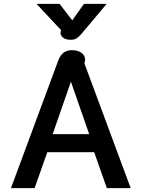

<svg xmlns="http://www.w3.org/2000/svg" viewBox="-20 -979 737 999"><path d="M283 -664Q303 -718 353 -718Q385 -718 404 -704Q423 -690 423 -668Q423 -662 419 -650L660 0H536L470 -187H226L160 0H37ZM444 -281 349 -554 254 -281ZM296 -816 298 -822 170 -959H290L356 -873L417 -959H535L404 -803Q389 -786 377.5 -779Q366 -772 348 -772Q318 -772 304.5 -786.5Q291 -801 296 -816Z"/></svg>

Font: Niramit SemiBold
Style: Regular
Weight: 600
Designer: Katatrad Aksorn Co.,Ltd.
Foundry: Cadson Demak Co.,Ltd.
Version: Version 1.001; ttfautohint (v1.6)